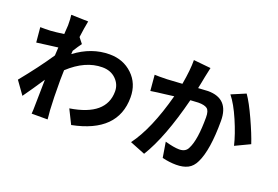

<svg xmlns="http://www.w3.org/2000/svg" viewBox="-111 -1149 2222 1536"><g transform="rotate(20 1000.0 -381.0)"><path d="M392.6 -662.1 429.7 -615.2Q410.2 -589.8 378.9 -540Q378.9 -535.2 377.9 -525.4Q377 -515.6 377 -510.7Q513.7 -614.3 668 -614.3Q784.2 -614.3 862.8 -539.6Q941.4 -464.8 941.4 -346.7Q941.4 -50.8 570.3 22.5L510.7 -97.7Q808.6 -144.5 808.6 -349.6Q808.6 -410.2 764.2 -453.6Q719.7 -497.1 648.4 -497.1Q503.9 -497.1 367.2 -370.1Q365.2 -313.5 365.2 -288.1Q365.2 -124 371.1 -31.2Q372.1 -20.5 375 10.3Q377.9 41 377.9 44.9H242.2Q245.1 12.7 245.1 -28.3Q246.1 -68.4 247.1 -136.7Q248 -205.1 249 -246.1Q180.7 -142.6 124 -63.5L45.9 -172.9Q170.9 -326.2 257.8 -456.1L261.7 -525.4Q238.3 -522.5 174.3 -514.2Q110.4 -505.9 82 -502L70.3 -628.9Q112.3 -627.9 156.2 -629.9Q199.2 -632.8 269.5 -642.6Q270.5 -658.2 271.5 -675.3Q272.5 -692.4 273.4 -703.1Q274.4 -713.9 274.4 -718.8Q274.4 -776.4 269.5 -806.6L415 -802.7Q403.3 -745.1 392.6 -662.1Z M1315.4 -801.8 1461.9 -787.1Q1448.2 -726.6 1444.3 -705.1Q1441.4 -688.5 1434.1 -652.3Q1426.8 -616.2 1423.8 -602.5L1506.8 -607.4Q1685.5 -607.4 1685.5 -418Q1685.5 -170.9 1629.9 -56.6Q1606.4 -6.8 1566.4 13.7Q1526.4 34.2 1466.8 34.2Q1411.1 34.2 1348.6 19.5L1327.1 -111.3Q1403.3 -89.8 1448.2 -89.8Q1503.9 -89.8 1522.5 -132.8Q1563.5 -211.9 1563.5 -404.3Q1563.5 -460 1541 -477.1Q1518.6 -494.1 1465.8 -494.1Q1455.1 -494.1 1398.4 -490.2Q1310.5 -143.6 1197.3 39.1L1067.4 -12.7Q1184.6 -169.9 1266.6 -475.6Q1209 -468.8 1181.6 -464.8Q1135.7 -460 1072.3 -450.2L1060.5 -584Q1086.9 -582 1166 -584Q1212.9 -585.9 1293.9 -591.8Q1316.4 -718.8 1315.4 -801.8ZM1683.6 -643.6 1803.7 -694.3Q1845.7 -634.8 1898.4 -519Q1951.2 -403.3 1976.6 -326.2L1851.6 -266.6Q1830.1 -357.4 1781.7 -469.7Q1733.4 -582 1683.6 -643.6Z"/></g></svg>

Font: GenEi Gothic M Regular
Style: Bold
Weight: 700
Designer: o_tamon (Modified); [Source Han Sans]
Ryoko NISHIZUKA  (kana & ideographs); Paul D. Hunt (Latin, Greek & Cyrillic); Wenl
Version: Version 1.1a;Original Version 1.004